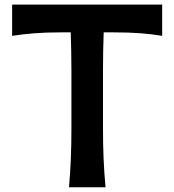

<svg xmlns="http://www.w3.org/2000/svg" viewBox="-20 -791 735 811"><path d="M271.5 0Q276.9 -63.5 279.3 -122.3Q281.7 -181.2 281.7 -253.4V-493.2Q281.7 -537.6 280.8 -576.4Q279.8 -615.2 278.8 -654.3H236.8Q173.3 -654.3 124.3 -650.4Q75.2 -646.5 31.2 -639.6V-771.5H665V-639.6Q621.6 -647 572.5 -650.6Q523.4 -654.3 459.5 -654.3H418Q416.5 -615.2 415.8 -576.4Q415 -537.6 415 -493.2V-253.4Q415 -181.2 417.5 -122.3Q419.9 -63.5 425.8 0Z"/></svg>

Font: Pinar-DS1-FD SemiBold
Style: Regular
Weight: 600
Designer: Amin Abedi
Version: Version 3.000